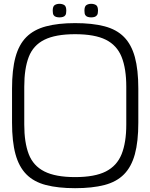

<svg xmlns="http://www.w3.org/2000/svg" viewBox="-20 -974 787 1005"><path d="M373 11Q284 11 220.5 -5.5Q157 -22 118 -61.5Q79 -101 61 -167Q43 -233 43 -332V-510Q43 -609 61 -675Q79 -741 118 -780Q157 -819 220.5 -836Q284 -853 373 -853Q463 -853 526.5 -836.5Q590 -820 629 -780.5Q668 -741 686 -675Q704 -609 704 -510V-332Q704 -233 686 -167Q668 -101 629 -61.5Q590 -22 526.5 -5.5Q463 11 373 11ZM373 -47Q476 -47 534 -76.5Q592 -106 616.5 -167Q641 -228 641 -322V-520Q641 -615 616.5 -676Q592 -737 534 -766Q476 -795 373 -795Q271 -795 212.5 -766Q154 -737 130.5 -676Q107 -615 107 -520V-322Q107 -228 130.5 -167Q154 -106 212.5 -76.5Q271 -47 373 -47ZM457 -883Q448 -883 439.5 -885.5Q431 -888 426.5 -895Q422 -902 422 -918Q422 -941 432.5 -947.5Q443 -954 457 -954Q472 -954 482.5 -947.5Q493 -941 493 -918Q493 -902 488 -895Q483 -888 475 -885.5Q467 -883 457 -883ZM291 -883Q282 -883 273.5 -885.5Q265 -888 260.5 -895Q256 -902 256 -918Q256 -941 266.5 -947.5Q277 -954 291 -954Q306 -954 316.5 -947.5Q327 -941 327 -918Q327 -902 322.5 -895Q318 -888 309.5 -885.5Q301 -883 291 -883Z"/></svg>

Font: Matangi
Style: Regular
Weight: 400
Designer: Prashant Pant
Foundry: The Graphic Ant
Version: Version 3.002